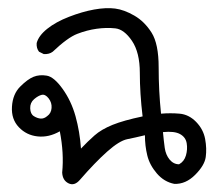

<svg xmlns="http://www.w3.org/2000/svg" viewBox="-20 -283 540 478"><path d="M414.1 174.8Q388.7 169.9 370.6 148.9Q352.5 127.9 346.7 104Q340.8 80.1 340.8 53.7Q316.4 59.6 296.9 63.5Q277.3 67.4 247.1 94.2Q216.8 121.1 178.7 165Q165 180.7 150.4 173.3Q135.7 166 134.8 146.5Q139.6 98.6 128.9 43.9Q101.6 59.6 73.7 56.6Q45.9 53.7 26.9 33.7Q7.8 13.7 9.8 -17.6Q11.7 -48.8 30.3 -67.4Q48.8 -85.9 63.5 -91.8Q78.1 -97.7 96.2 -94.7Q114.3 -91.8 135.7 -62Q157.2 -32.2 168 6.3Q178.7 44.9 181.6 86.9Q198.2 69.3 215.3 54.2Q232.4 39.1 260.3 27.8Q288.1 16.6 335 6.8Q328.1 -50.8 328.1 -101.6Q328.1 -152.3 308.6 -181.2Q289.1 -210 267.1 -212.4Q245.1 -214.8 220.7 -211.4Q196.3 -208 172.4 -198.7Q148.4 -189.5 111.3 -154.3Q102.5 -147.5 88.9 -148.4L77.1 -154.3Q70.3 -163.1 71.3 -175.8Q76.2 -194.3 97.7 -211.4Q119.1 -228.5 151.9 -241.2Q184.6 -253.9 214.4 -259.3Q244.1 -264.6 266.6 -261.7Q289.1 -258.8 314.5 -244.1Q339.8 -229.5 357.4 -201.7Q375 -173.8 375 -115.2Q375 -56.6 380.9 0Q404.3 -2 427.2 0Q450.2 2 468.3 20.5Q486.3 39.1 490.7 63Q495.1 86.9 492.2 107.9Q489.3 128.9 465.8 152.3Q442.4 175.8 414.1 174.8ZM425.8 126Q438.5 119.1 442.9 104Q447.3 88.9 444.8 73.7Q442.4 58.6 428.2 50.8Q414.1 43 385.7 45.9Q387.7 67.4 390.1 85Q392.6 102.5 402.3 114.3Q412.1 126 425.8 126ZM97.7 5.9Q107.4 -1 108.4 -14.2Q109.4 -27.3 101.1 -38.1Q92.8 -48.8 84 -46.9Q75.2 -44.9 64.9 -36.1Q54.7 -27.3 55.2 -13.2Q55.7 1 64.5 6.3Q73.2 11.7 81.5 12.2Q89.8 12.7 97.7 5.9Z"/></svg>

Font: JasonHandwriting2
Style: Regular
Weight: 400
Version: Version 1.05.10